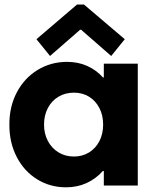

<svg xmlns="http://www.w3.org/2000/svg" viewBox="-20 -800 665 828"><path d="M427.7 -62.5H423.3Q393.6 -28.8 353.3 -10.5Q313 7.8 264.6 7.8Q195.8 7.8 139.6 -27.1Q83.5 -62 51.8 -123.8Q20 -185.5 20.5 -262.7Q20 -339.8 52.5 -401.6Q85 -463.4 142.1 -498.3Q199.2 -533.2 269.5 -533.2Q316.9 -533.2 356.2 -515.6Q395.5 -498 424.3 -465.8H427.7V-525.4H574.2V0H427.7ZM424.8 -262.7Q424.8 -303.2 408.4 -334.5Q392.1 -365.7 363.8 -383.1Q335.4 -400.4 298.8 -400.4Q261.2 -400.4 231.9 -382.8Q202.6 -365.2 186.3 -334Q169.9 -302.7 169.9 -262.7Q169.9 -223.6 186.3 -192.4Q202.6 -161.1 231.9 -143.1Q261.2 -125 298.8 -125Q335 -125 363.5 -142.3Q392.1 -159.7 408.4 -190.9Q424.8 -222.2 424.8 -262.7ZM137.2 -630.9 312 -780.3H342.3L518.1 -630.9L459.5 -558.6L329.6 -671.9H325.7L195.8 -558.6Z"/></svg>

Font: Reddit Sans Chocolate ExtraBold
Style: Regular
Weight: 800
Designer: Stephen Hutchings
Foundry: Reddit
Version: Version 1.011